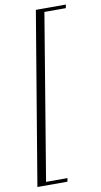

<svg xmlns="http://www.w3.org/2000/svg" viewBox="-98 -784 513 978"><g transform="rotate(-10 158.5 -295.0)"><path d="M13 150 162 -740H317L314 -722H203L61 132H172L168 150Z"/></g></svg>

Font: Spectral Light
Style: Italic
Weight: 300
Italic angle: -10°
Designer: Jean-Baptiste Levee
Foundry: Production Type
Version: Version 2.001